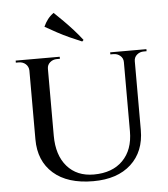

<svg xmlns="http://www.w3.org/2000/svg" viewBox="-56 -865 815 929"><g transform="rotate(-5 351.0 -400.0)"><path d="M188 -600V-222Q188 -127 235.5 -72.5Q283 -18 365 -18Q455 -18 506 -69.5Q557 -121 557 -211V-600H610V-213Q610 -108 543.5 -47Q477 14 360 14Q235 14 166.5 -46.5Q98 -107 98 -212V-600ZM100 -600V-547H98Q97 -566 83.5 -578Q70 -590 50 -590Q50 -590 43 -590Q36 -590 36 -590V-600ZM250 -600V-590Q250 -590 242.5 -590Q235 -590 235 -590Q216 -590 202 -578Q188 -566 188 -547H186V-600ZM559 -600V-547H557Q557 -566 543 -578Q529 -590 510 -590Q510 -590 502.5 -590Q495 -590 495 -590V-600ZM671 -600V-590Q671 -590 664 -590Q657 -590 657 -590Q638 -590 624 -578Q610 -566 610 -547H608V-600ZM372 -671 365 -664Q336 -676 306 -689.5Q276 -703 246.5 -719Q217 -735 189 -751Q198 -771 210 -786.5Q222 -802 239 -814Q260 -794 283.5 -770.5Q307 -747 329.5 -722Q352 -697 372 -671Z"/></g></svg>

Font: Cinzel Eorzea
Style: Regular
Weight: 500
Designer: Natanael Gama
Version: Version 2.000